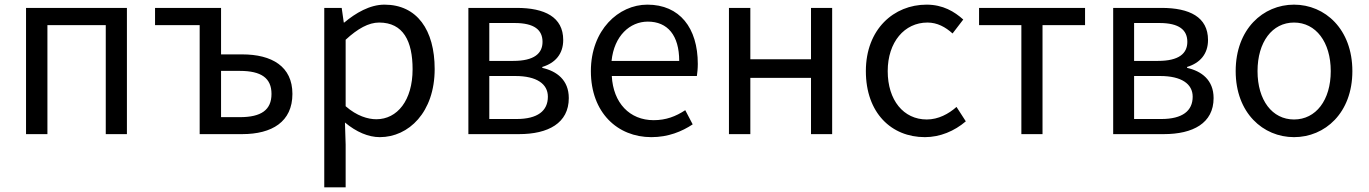

<svg xmlns="http://www.w3.org/2000/svg" viewBox="-20 -577 5890 826"><path d="M92 0H184V-469H435V0H526V-543H92Z M839 0H1022C1150 0 1238 -53 1238 -173C1238 -291 1150 -343 1022 -343H931V-543H647V-469H839ZM931 -73V-272H1012C1104 -272 1148 -241 1148 -173C1148 -104 1104 -73 1012 -73Z M1375 229H1467V45L1464 -50C1513 -9 1565 13 1614 13C1738 13 1850 -94 1850 -280C1850 -448 1774 -557 1634 -557C1571 -557 1510 -521 1461 -480H1459L1450 -543H1375ZM1599 -64C1563 -64 1515 -78 1467 -120V-406C1519 -454 1566 -480 1611 -480C1715 -480 1755 -400 1755 -279C1755 -145 1689 -64 1599 -64Z M1995 0H2213C2338 0 2427 -47 2427 -155C2427 -233 2375 -271 2313 -285V-289C2369 -306 2403 -345 2403 -405C2403 -504 2323 -543 2203 -543H1995ZM2085 -315V-478H2194C2279 -478 2314 -448 2314 -397C2314 -347 2278 -315 2188 -315ZM2085 -65V-250H2197C2289 -250 2337 -216 2337 -161C2337 -100 2293 -65 2202 -65Z M2782 13C2855 13 2913 -11 2960 -42L2928 -103C2887 -76 2845 -60 2792 -60C2689 -60 2618 -134 2612 -250H2978C2980 -264 2982 -282 2982 -302C2982 -457 2904 -557 2765 -557C2641 -557 2522 -448 2522 -271C2522 -92 2637 13 2782 13ZM2611 -315C2622 -423 2690 -484 2767 -484C2852 -484 2902 -425 2902 -315Z M3116 0H3208V-242H3469V0H3560V-543H3469V-322H3208V-543H3116Z M3959 13C4024 13 4086 -13 4135 -55L4095 -117C4061 -87 4017 -63 3967 -63C3867 -63 3799 -146 3799 -271C3799 -396 3871 -480 3970 -480C4012 -480 4047 -461 4078 -433L4124 -493C4086 -527 4037 -557 3966 -557C3826 -557 3705 -452 3705 -271C3705 -91 3815 13 3959 13Z M4374 0H4465V-469H4648V-543H4192V-469H4374Z M4769 0H4987C5112 0 5201 -47 5201 -155C5201 -233 5149 -271 5087 -285V-289C5143 -306 5177 -345 5177 -405C5177 -504 5097 -543 4977 -543H4769ZM4859 -315V-478H4968C5053 -478 5088 -448 5088 -397C5088 -347 5052 -315 4962 -315ZM4859 -65V-250H4971C5063 -250 5111 -216 5111 -161C5111 -100 5067 -65 4976 -65Z M5547 13C5680 13 5798 -91 5798 -271C5798 -452 5680 -557 5547 -557C5414 -557 5296 -452 5296 -271C5296 -91 5414 13 5547 13ZM5547 -63C5453 -63 5390 -146 5390 -271C5390 -396 5453 -480 5547 -480C5641 -480 5705 -396 5705 -271C5705 -146 5641 -63 5547 -63Z"/></svg>

Font: Noto Sans Mono CJK HK
Style: Regular
Weight: 400
Designer: Ryoko NISHIZUKA 西塚涼子 (kana, bopomofo & ideographs); Paul D. Hunt (Latin, Greek & Cyrillic); Sandoll Communications 산돌커뮤니
Foundry: Adobe
Version: Version 2.004;hotconv 1.0.118;makeotfexe 2.5.65603